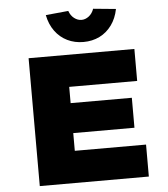

<svg xmlns="http://www.w3.org/2000/svg" viewBox="-61 -992 914 1047"><g transform="rotate(-5 396.0 -469.0)"><path d="M114 0V-700H693V-525H321V-175H711V0ZM221 -272V-436H656V-272ZM420 -762Q372 -762 332 -781.5Q292 -801 265 -838Q238 -875 228 -926L352 -938Q361 -912 380 -897.5Q399 -883 420 -883Q441 -883 460 -897.5Q479 -912 488 -938L612 -926Q602 -875 575 -838Q548 -801 508.5 -781.5Q469 -762 420 -762Z"/></g></svg>

Font: Lexend Exa Black
Style: Regular
Weight: 900
Designer: Bonnie Shaver-Troup, Thomas Jockin
Foundry: Lexend
Version: Version 1.007